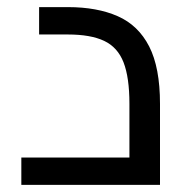

<svg xmlns="http://www.w3.org/2000/svg" viewBox="-20 -520 525 540"><path d="M40 0V-77H412L344 -17V-228Q344 -302 327.5 -344.5Q311 -387 273 -405Q235 -423 171 -423H90V-500H171Q253 -500 311 -474.5Q369 -449 399.5 -389.5Q430 -330 430 -228V0Z"/></svg>

Font: Cairo Play Medium
Style: Regular
Weight: 500
Version: Version 3.119